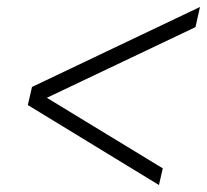

<svg xmlns="http://www.w3.org/2000/svg" viewBox="-20 -618 595 552"><path d="M555 -598 542 -540 94 -327 98 -347 448 -134 437 -86 60 -316 72 -368Z"/></svg>

Font: Platypi Light
Style: Italic
Weight: 300
Italic angle: -13°
Designer: David Sargent
Foundry: Bolt Cutter Type
Version: Version 1.200